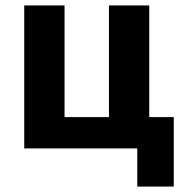

<svg xmlns="http://www.w3.org/2000/svg" viewBox="-20 -545 673 705"><path d="M484 0H69V-525H217V-115H380V-525H528V-115H618V140H484Z"/></svg>

Font: IBMPlexSans-Bold
Style: Bold
Weight: 700
Designer: Mike Abbink, Paul van der Laan, Pieter van Rosmalen
Foundry: Bold Monday
Version: Version 3.1